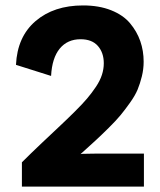

<svg xmlns="http://www.w3.org/2000/svg" viewBox="-20 -690 591 710"><path d="M61 -89.8Q94.2 -123 134.8 -161.4Q175.3 -199.7 201.4 -224.1Q227.5 -248.5 256.3 -277.1Q285.2 -305.7 302.5 -326.2Q319.8 -346.7 335 -369.4Q350.1 -392.1 356.9 -413.3Q363.8 -434.6 363.8 -456.1Q363.8 -495.1 342 -520Q320.3 -544.9 277.8 -544.9Q229.5 -544.9 200.9 -510.3Q172.4 -475.6 168.9 -409.2L39.1 -450.2Q43.9 -554.2 111.6 -612.1Q179.2 -669.9 287.1 -669.9Q346.2 -669.9 390.9 -652.1Q435.5 -634.3 460.9 -604Q486.3 -573.7 498.8 -537.8Q511.2 -502 511.2 -461.9Q511.2 -434.6 504.6 -407.7Q498 -380.9 488.8 -358.6Q479.5 -336.4 460.7 -310.1Q441.9 -283.7 426 -264.4Q410.2 -245.1 381.6 -216.8Q353 -188.5 333 -170.2Q313 -151.9 277.8 -120.1L284.2 -121.1Q320.3 -122.1 379.9 -122.1H512.2V0H61Z"/></svg>

Font: Human Sans
Style: Bold
Weight: 700
Designer: Tim Radville
Foundry: Continuum
Version: Version 1.000;FEAKit 1.0